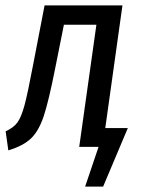

<svg xmlns="http://www.w3.org/2000/svg" viewBox="-20 -547 533 715"><path d="M456 -70 364 148H297L347 0H275L339 -455H218L186 -295Q162 -173 143.5 -116.5Q125 -60 96 -32Q67 -4 11 13L1 -58Q30 -71 44.5 -90.5Q59 -110 71 -154Q83 -198 103 -304L146 -527H436L372 -70Z"/></svg>

Font: Fira Sans Compressed
Style: Italic
Weight: 400
Width: 1
Italic angle: -8°
Designer: bBox Type GmbH & Carrois Corporate GbR & Edenspiekermann AG
Foundry: bBox Type GmbH & Carrois Corporate GbR & Edenspiekermann AG
Version: Version 4.301